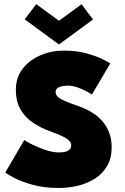

<svg xmlns="http://www.w3.org/2000/svg" viewBox="-20 -924 622 956"><path d="M297 -672Q361 -672 410.8 -658.2Q460.5 -644.5 491.2 -629Q522 -613.5 529 -608L437.5 -453Q429.5 -459 409.8 -469.8Q390 -480.5 365.5 -489Q341 -497.5 318.5 -497.5Q292 -497.5 274.5 -490.2Q257 -483 257 -465.5Q257 -453.5 266.5 -443.5Q276 -433.5 298.8 -423Q321.5 -412.5 361 -399Q399.5 -386.5 431.5 -368Q463.5 -349.5 486.8 -324Q510 -298.5 523 -265.5Q536 -232.5 536 -191Q536 -136 513.2 -97.2Q490.5 -58.5 452.5 -34.5Q414.5 -10.5 367.8 0.8Q321 12 273 12Q199.5 12 142.2 -4Q85 -20 49.8 -38.8Q14.5 -57.5 6.5 -65.5L101 -227Q106.5 -222.5 124.8 -212.5Q143 -202.5 168.8 -191.5Q194.5 -180.5 222 -172.8Q249.5 -165 273 -165Q304.5 -165 319.5 -174Q334.5 -183 334.5 -200Q334.5 -212 325.2 -222.5Q316 -233 292.2 -244.8Q268.5 -256.5 225 -272Q183 -287.5 145 -312.5Q107 -337.5 83 -377.5Q59 -417.5 59 -477.5Q59 -538.5 93 -582Q127 -625.5 181.5 -648.8Q236 -672 297 -672ZM273.5 -702.5 103 -827.5 160.5 -903.5 273.5 -820.5 386 -903 443 -827Z"/></svg>

Font: League Spartan Thin Black
Style: Regular
Weight: 900
Version: Version 2.002